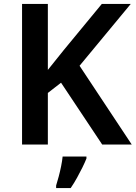

<svg xmlns="http://www.w3.org/2000/svg" viewBox="-20 -734 689 975"><path d="M649 0H499L290 -314L223 -262V0H92V-714H223V-379Q243 -404 263.5 -429.5Q284 -455 304 -480L497 -714H644L384 -400ZM419 71Q411 91 398.5 116.5Q386 142 371 169Q356 196 339 221H265V208Q271 189 278 163Q285 137 290.5 109.5Q296 82 298 61H419Z"/></svg>

Font: Noto Sans NKo Unjoined SemiBold
Style: Regular
Weight: 600
Designer: Monotype Design Team
Foundry: Monotype Imaging Inc.
Version: Version 2.004